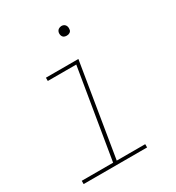

<svg xmlns="http://www.w3.org/2000/svg" viewBox="-171 -812 841 917"><g transform="rotate(-30 250.0 -353.5)"><path d="M21 0V-18H194L276 -512H119V-530H298L214 -18H371V0ZM306 -654Q300 -654 294 -656Q288 -658 284.5 -663Q281 -668 280 -674Q279 -680 280 -686Q281 -691 283.5 -695Q286 -699 289.5 -701.5Q293 -704 297.5 -705.5Q302 -707 306 -707Q313 -707 318.5 -704.5Q324 -702 327.5 -697Q331 -692 332 -686Q333 -680 332 -674Q332 -669 329.5 -665Q327 -661 323 -658.5Q319 -656 315 -655Q311 -654 306 -654Z"/></g></svg>

Font: Iosevka Curly Slab ThObl
Style: Regular
Weight: 100
Italic angle: -9°
Monospace: yes
Designer: Belleve Invis
Foundry: Belleve Invis
Version: Version 11.0.0; ttfautohint (v1.8.3)